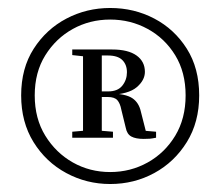

<svg xmlns="http://www.w3.org/2000/svg" viewBox="-20 -807 552 481"><path d="M371 -477V-462Q361 -460 355.5 -459.5Q350 -459 340 -459Q320 -459 309 -465Q298 -471 295 -487L284 -532Q281 -548 274 -556Q267 -564 250 -564H212V-578H251Q275 -578 286.5 -592.5Q298 -607 298 -626Q298 -645 286.5 -656.5Q275 -668 250 -668H212V-683H261Q301 -683 322 -668Q343 -653 343 -627Q343 -606 322.5 -588.5Q302 -571 253 -569L256 -573Q295 -572 311.5 -561Q328 -550 333 -527L348 -468L324 -481ZM207 -481H215L263 -477V-462H161V-477ZM207 -664 161 -669V-683H212V-667ZM67 -568Q67 -510 93.5 -467Q120 -424 162.5 -400Q205 -376 256 -376Q307 -376 350 -400Q393 -424 419 -467Q445 -510 445 -568Q445 -626 419 -668.5Q393 -711 350 -734.5Q307 -758 256 -758Q205 -758 162.5 -734.5Q120 -711 93.5 -668.5Q67 -626 67 -568ZM188 -462V-683H235V-462ZM33 -568Q33 -636 64.5 -685Q96 -734 146.5 -760.5Q197 -787 256 -787Q316 -787 366.5 -760.5Q417 -734 448 -685Q479 -636 479 -568Q479 -501 448 -451Q417 -401 366.5 -373.5Q316 -346 256 -346Q197 -346 146 -373.5Q95 -401 64 -451Q33 -501 33 -568Z"/></svg>

Font: Noto Serif SC ExtraLight SemiBold
Style: Regular
Weight: 600
Version: Version 2.002-H1;hotconv 1.1.0;makeotfexe 2.6.0